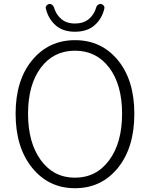

<svg xmlns="http://www.w3.org/2000/svg" viewBox="-20 -947 766 979"><path d="M362.3 12.7Q228.5 12.7 144 -91.3Q59.6 -195.3 59.6 -367.2Q59.6 -538.1 144 -640.1Q228.5 -742.2 362.3 -742.2Q497.1 -742.2 581.1 -640.1Q665 -538.1 665 -367.2Q665 -194.3 581.1 -90.8Q497.1 12.7 362.3 12.7ZM362.3 -41Q470.7 -41 536.6 -129.9Q602.5 -218.8 602.5 -367.2Q602.5 -514.6 537.1 -601.6Q471.7 -688.5 362.3 -688.5Q252.9 -688.5 188 -601.6Q123 -514.6 123 -367.2Q123 -218.8 188.5 -129.9Q253.9 -41 362.3 -41ZM362.3 -785.2Q299.8 -785.2 262.7 -818.8Q225.6 -852.5 213.9 -903.3Q212.9 -905.3 212.9 -907.2Q212.9 -913.1 216.8 -918Q221.7 -924.8 230.5 -926.8Q231.4 -926.8 233.4 -926.8Q240.2 -926.8 245.1 -922.9Q252 -918 254.9 -910.2Q265.6 -873 292.5 -850.1Q319.3 -827.1 362.3 -827.1Q405.3 -827.1 432.6 -849.6Q460 -872.1 470.7 -909.2Q472.7 -918 480.5 -922.9Q485.4 -926.8 492.2 -926.8Q493.2 -926.8 495.1 -926.8Q503.9 -924.8 508.8 -918Q512.7 -913.1 512.7 -907.2Q512.7 -905.3 511.7 -902.3Q500 -851.6 462.4 -818.4Q424.8 -785.2 362.3 -785.2Z"/></svg>

Font: Gen Jyuu Gothic P Light
Style: Regular
Weight: 200
Designer: [Source Han Sans]
Ryoko NISHIZUKA  (kana & ideographs); Paul D. Hunt (Latin, Greek & Cyrillic); Wenlong ZHANG  (bopomofo
Version: Version 1.002.20150607